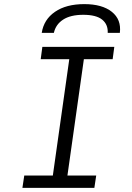

<svg xmlns="http://www.w3.org/2000/svg" viewBox="-20 -914 640 934"><path d="M89 0 98 -60H237L317 -626H178L186 -686H536L528 -626H388L308 -60H448L439 0ZM183 -754Q193 -819 247.5 -856.5Q302 -894 390 -894Q477 -894 524 -856.5Q571 -819 563 -754H504Q506 -795 477 -818.5Q448 -842 385 -842Q323 -842 287 -818.5Q251 -795 242 -754Z"/></svg>

Font: Chivo Mono Medium ExtraLight
Style: Italic
Weight: 250
Italic angle: -8.05°
Monospace: yes
Version: Version 1.008